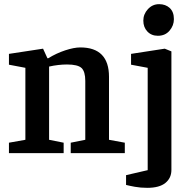

<svg xmlns="http://www.w3.org/2000/svg" viewBox="-20 -736 917 923"><path d="M23 0V-50L102 -64V-410L23 -425V-477L187 -502L208 -456H212Q251 -480 293.5 -494Q336 -508 366 -508Q435 -508 469.5 -472.5Q504 -437 504 -367V-64L580 -50V0H320V-50L390 -64V-347Q390 -392 372 -409Q354 -426 302 -426Q282 -426 260 -423.5Q238 -421 216 -416V-64L286 -50V0ZM688 167Q656 167 628.5 162Q601 157 586 153V106L690 82V-410L610 -425V-477L772 -502L804 -489V81Q804 120 775 143.5Q746 167 688 167ZM739 -564Q708 -564 688.5 -584.5Q669 -605 669 -637Q669 -668 691 -692Q713 -716 745 -716Q776 -716 796 -697.5Q816 -679 816 -644Q816 -613 795 -588.5Q774 -564 739 -564Z"/></svg>

Font: Faustina Light SemiBold
Style: Regular
Weight: 600
Version: Version 1.200